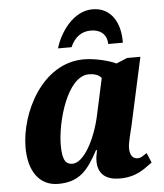

<svg xmlns="http://www.w3.org/2000/svg" viewBox="-54 -818 750 876"><g transform="rotate(-5 320.5 -380.0)"><path d="M230 -606H292C312 -652 344 -674 386 -674C428 -674 459 -652 460 -606H527C529 -695 489 -770 402 -770C312 -770 250 -675 230 -606ZM178 10C275 10 315 -40 362 -128H367C362 -107 360 -92 360 -78C360 -17 399 10 459 10C539 10 575 -26 610 -50L591 -95C573 -84 566 -75 548 -75C527 -75 513 -91 513 -125C513 -149 529 -206 533 -224L601 -535H540L490 -514C460 -529 393 -546 343 -546C150 -546 43 -324 43 -168C43 -60 91 10 178 10ZM251 -76C224 -76 204 -89 204 -164C204 -271 260 -476 360 -476C382 -476 405 -470 417 -454L382 -293C358 -176 301 -76 251 -76Z"/></g></svg>

Font: Noto Serif SemiCondensed Extra
Style: Italic
Weight: 800
Width: 4
Italic angle: -12°
Designer: Monotype Design Team
Foundry: Monotype Imaging Inc.
Version: Version 1.901